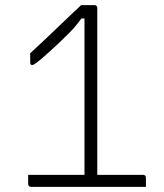

<svg xmlns="http://www.w3.org/2000/svg" viewBox="-20 -730 640 750"><path d="M297 -710Q302 -710 307.5 -710Q313 -710 318.5 -710Q324 -710 329.5 -710Q335 -710 340 -710Q345 -710 349 -710Q353 -710 355 -708.5Q357 -707 358.5 -705Q360 -703 360 -699Q360 -695 360 -660.5Q360 -626 360 -571.5Q360 -517 360 -451Q360 -385 360 -316.5Q360 -248 360 -186Q360 -124 360 -77.5Q360 -31 360 -10H304L310 -30Q310 -38 310 -46Q310 -54 310 -62.5Q310 -71 310 -78Q310 -89 310 -123.5Q310 -158 310 -209Q310 -260 310 -318.5Q310 -377 310 -436.5Q310 -496 310 -548Q310 -600 310 -637Q310 -674 310 -688L332 -658H281L315 -682Q297 -656 283 -638Q269 -620 251.5 -602.5Q234 -585 206 -558Q178 -532 157 -513.5Q136 -495 123.5 -485.5Q111 -476 106 -476Q103 -476 101 -477.5Q99 -479 98.5 -481.5Q98 -484 98 -488V-522Q124 -546 149 -569.5Q174 -593 199 -617Q216 -633 232 -648.5Q248 -664 264.5 -679.5Q281 -695 297 -710ZM90 -47Q93 -47 118.5 -47Q144 -47 183.5 -47Q223 -47 269.5 -47Q316 -47 362.5 -47Q409 -47 448.5 -47Q488 -47 512.5 -47Q537 -47 539 -47Q544 -47 547 -44Q550 -41 550 -36Q550 -32 550 -27.5Q550 -23 550 -18.5Q550 -14 550 -9.5Q550 -5 550 0Q547 0 521.5 0Q496 0 456.5 0Q417 0 370.5 0Q324 0 277.5 0Q231 0 192 0Q153 0 128 0Q103 0 101 0Q99 0 97 -1Q95 -2 93 -3Q92 -5 91 -7Q90 -9 90 -11Q90 -15 90 -18.5Q90 -22 90 -25.5Q90 -29 90 -32.5Q90 -36 90 -39.5Q90 -43 90 -47Z"/></svg>

Font: Recursive Light
Style: Regular
Weight: 300
Version: Version 1.085